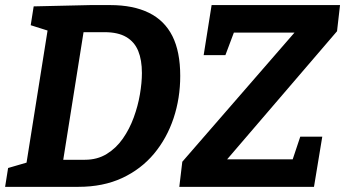

<svg xmlns="http://www.w3.org/2000/svg" viewBox="-21 -724 1338 744"><path d="M406 -704.3Q495.1 -704.3 555.8 -674.5Q616.5 -644.8 647 -584.3Q677.4 -523.7 677.4 -429.7Q677.4 -343.6 651.6 -265.9Q625.7 -188.2 575.7 -128.2Q525.6 -68.3 452.2 -34.1Q378.7 0 282.7 0H-1.2L10.4 -73L98.3 -98.6L79.4 -78.3L166 -622.6L180.6 -600.2L98 -626.3L109.5 -699.3L328.9 -704.3ZM307.9 -104.9Q356 -104.9 392.6 -127.4Q429.2 -149.9 455 -186.9Q480.8 -223.8 497.2 -268.7Q513.6 -313.5 521.2 -358.5Q528.9 -403.6 528.9 -441Q528.9 -491.5 514.6 -526.6Q500.2 -561.7 468.3 -580.5Q436.4 -599.3 384.3 -599.3H280.3L306.8 -624.8L219.5 -76.1L204.6 -104.9ZM673.8 0 685.4 -97.2 1130.7 -609.8 1143.6 -597.7H855.3L891.2 -613.5L852.4 -510.3H768.2L799 -704.3H1296.6L1285 -603L840 -84.3L837 -106.6H1140L1106.3 -86L1142.5 -194.3H1227.8L1195.7 0Z"/></svg>

Font: Bitter Thin
Style: Italic
Weight: 100
Italic angle: -9°
Designer: Sol Matas, and Bitter project Authors
Foundry: Sol Matas
Version: Version 2.002